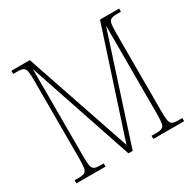

<svg xmlns="http://www.w3.org/2000/svg" viewBox="-155 -884 1072 1054"><g transform="rotate(-30 381.5 -357.0)"><path d="M40 0V-20H66Q91 -20 103 -26Q115 -32 118.5 -51Q122 -70 122 -108V-606Q122 -645 118.5 -663.5Q115 -682 103 -688Q91 -694 66 -694H40V-714H157L384 -46L602 -714H723V-694H698Q673 -694 661 -688Q649 -682 645.5 -663.5Q642 -645 642 -606V-108Q642 -70 645.5 -51Q649 -32 661 -26Q673 -20 698 -20H723V0H528V-20H558Q583 -20 595 -26Q607 -32 610.5 -51Q614 -70 614 -108V-669L397 0H370L147 -663V-108Q147 -70 150.5 -51Q154 -32 166 -26Q178 -20 203 -20H225V0Z"/></g></svg>

Font: Noto Serif Ethiopic Condensed Thin
Style: Regular
Weight: 100
Width: 3
Designer: Monotype Design Team
Foundry: Monotype Imaging Inc.
Version: Version 2.102; ttfautohint (v1.8.4.7-5d5b)